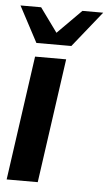

<svg xmlns="http://www.w3.org/2000/svg" viewBox="-67 -734 435 769"><g transform="rotate(5 150.0 -349.5)"><path d="M60 -500H185L114.5 0H-10.5ZM60.5 -555 -16 -699H67L137 -602.5L233 -699H316.5L201 -555Z"/></g></svg>

Font: Urbanist
Style: Bold Italic
Weight: 700
Italic angle: -8°
Designer: Corey Hu
Foundry: Corey Hu
Version: Version 1.330; ttfautohint (v1.8.4.7-5d5b)